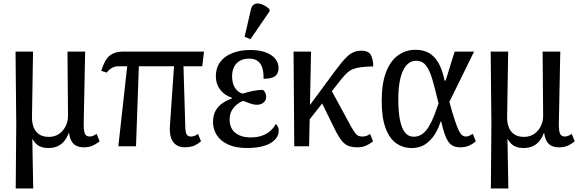

<svg xmlns="http://www.w3.org/2000/svg" viewBox="-20 -828 3290 1087"><path d="M69 239 72 -126 68 -536H167L161 -160Q161 -135 169.5 -110Q178 -85 199.5 -69Q221 -53 256 -53Q290 -53 314.5 -70Q339 -87 352.5 -115.5Q366 -144 365 -176L362 -536H462L454 -136Q453 -90 460 -72.5Q467 -55 488 -55Q496 -55 506.5 -59Q517 -63 527 -70L544 -28Q526 -13 505 -3.5Q484 6 456 6Q428 6 410.5 -3.5Q393 -13 383.5 -31.5Q374 -50 371 -75H369Q359 -48 343.5 -29Q328 -10 305.5 0Q283 10 253 10Q231 10 214 4Q197 -2 185 -13.5Q173 -25 165 -40H163L168 239Z M584 -417 553 -427Q562 -454 572 -474.5Q582 -495 596 -508.5Q610 -522 630.5 -529Q651 -536 681 -536H1135L1125 -453H650Q639 -453 627.5 -449.5Q616 -446 605 -438Q594 -430 584 -417ZM650 0 703 -479H767L750 0ZM1026 6Q997 6 977 -8Q957 -22 948 -49Q939 -76 942 -116L967 -479H1018L1029 -109Q1030 -75 1038 -65Q1046 -55 1060 -55Q1070 -55 1079.5 -58Q1089 -61 1101 -70L1118 -28Q1091 -6 1070.5 0Q1050 6 1026 6Z M1379 10Q1314 10 1271 -10Q1228 -30 1207 -63.5Q1186 -97 1186 -136Q1186 -176 1201 -202Q1216 -228 1240.5 -244.5Q1265 -261 1292 -270V-275Q1250 -289 1226 -321Q1202 -353 1202 -396Q1202 -443 1226 -476Q1250 -509 1294.5 -527Q1339 -545 1396 -545Q1451 -545 1487 -530.5Q1523 -516 1540 -493Q1557 -470 1557 -444Q1557 -424 1549 -410Q1541 -396 1522.5 -389Q1504 -382 1472 -382Q1473 -417 1465.5 -442.5Q1458 -468 1440 -482Q1422 -496 1390 -496Q1358 -496 1336.5 -483Q1315 -470 1304.5 -447.5Q1294 -425 1294 -397Q1294 -371 1301 -350.5Q1308 -330 1322 -316.5Q1336 -303 1353 -298Q1385 -308 1417 -314Q1449 -320 1469 -319Q1478 -312 1482.5 -301.5Q1487 -291 1487 -280Q1487 -259 1471 -246.5Q1455 -234 1431 -235Q1418 -235 1398 -241.5Q1378 -248 1356 -257Q1337 -249 1319.5 -235Q1302 -221 1291 -200Q1280 -179 1280 -150Q1280 -120 1293 -98Q1306 -76 1333 -63Q1360 -50 1400 -50Q1433 -50 1459.5 -58.5Q1486 -67 1507 -84Q1528 -101 1541 -126Q1548 -121 1553 -111Q1558 -101 1558 -87Q1558 -68 1547 -50.5Q1536 -33 1514.5 -19.5Q1493 -6 1459 2Q1425 10 1379 10ZM1398 -606 1365 -620 1401 -776Q1406 -795 1417.5 -802.5Q1429 -810 1444.5 -808Q1460 -806 1476 -797.5Q1492 -789 1506 -776V-764Z M1706 -118 1710 -200 1873 -421Q1896 -452 1914.5 -474.5Q1933 -497 1950 -512Q1967 -527 1985.5 -534Q2004 -541 2025 -541Q2067 -541 2080 -516Q2093 -491 2093 -452Q2054 -451 2027.5 -448Q2001 -445 1982 -438Q1963 -431 1948 -418Q1933 -405 1915 -383ZM1646 0 1642 -536H1741L1730 0ZM2004 6Q1976 6 1955.5 -1Q1935 -8 1918 -27.5Q1901 -47 1881 -85L1786 -279L1844 -339L1969 -109Q1982 -86 1991.5 -74Q2001 -62 2010.5 -58.5Q2020 -55 2032 -55Q2043 -55 2054 -58.5Q2065 -62 2075 -70L2092 -28Q2074 -13 2052.5 -3.5Q2031 6 2004 6Z M2312 10Q2261 10 2223 -17Q2185 -44 2163 -102.5Q2141 -161 2141 -257Q2141 -354 2165 -418Q2189 -482 2232.5 -514Q2276 -546 2333 -546Q2374 -546 2405 -530Q2436 -514 2459.5 -476.5Q2483 -439 2497 -372H2503L2554 -536H2664L2524 -251Q2542 -186 2555 -147Q2568 -108 2578 -88Q2588 -68 2597.5 -61.5Q2607 -55 2617 -55Q2627 -55 2637 -59.5Q2647 -64 2657 -70L2674 -28Q2658 -14 2637 -4Q2616 6 2585 6Q2562 6 2545.5 -2Q2529 -10 2517.5 -27Q2506 -44 2496.5 -72Q2487 -100 2478 -139H2474Q2462 -99 2440 -65Q2418 -31 2386.5 -10.5Q2355 10 2312 10ZM2322 -54Q2350 -54 2371 -69.5Q2392 -85 2408 -111.5Q2424 -138 2437 -171.5Q2450 -205 2463 -242Q2444 -322 2428.5 -376Q2413 -430 2392 -457Q2371 -484 2335 -484Q2312 -484 2293.5 -470Q2275 -456 2262 -429Q2249 -402 2242 -361Q2235 -320 2235 -266Q2235 -195 2244.5 -148Q2254 -101 2273 -77.5Q2292 -54 2322 -54Z M2759 239 2762 -126 2758 -536H2857L2851 -160Q2851 -135 2859.5 -110Q2868 -85 2889.5 -69Q2911 -53 2946 -53Q2980 -53 3004.5 -70Q3029 -87 3042.5 -115.5Q3056 -144 3055 -176L3052 -536H3152L3144 -136Q3143 -90 3150 -72.5Q3157 -55 3178 -55Q3186 -55 3196.5 -59Q3207 -63 3217 -70L3234 -28Q3216 -13 3195 -3.5Q3174 6 3146 6Q3118 6 3100.5 -3.5Q3083 -13 3073.5 -31.5Q3064 -50 3061 -75H3059Q3049 -48 3033.5 -29Q3018 -10 2995.5 0Q2973 10 2943 10Q2921 10 2904 4Q2887 -2 2875 -13.5Q2863 -25 2855 -40H2853L2858 239Z"/></svg>

Font: Noto Serif SemiCondensed
Style: Regular
Weight: 400
Width: 4
Designer: Monotype Design Team
Foundry: Monotype Imaging Inc.
Version: Version 2.013